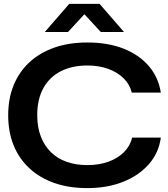

<svg xmlns="http://www.w3.org/2000/svg" viewBox="-20 -956 860 985"><path d="M428 9Q333 9 258 -17.5Q183 -44 130 -93.5Q77 -143 49.5 -211.5Q22 -280 22 -365Q22 -449 49.5 -517.5Q77 -586 130 -635.5Q183 -685 258 -711.5Q333 -738 428 -738Q535 -738 615 -706Q695 -674 744 -616.5Q793 -559 805 -481H656Q646 -523 614 -554.5Q582 -586 534.5 -603Q487 -620 428 -620Q350 -620 292 -590.5Q234 -561 202.5 -504Q171 -447 171 -365Q171 -303 189.5 -255.5Q208 -208 241 -175.5Q274 -143 321.5 -126Q369 -109 428 -109Q488 -109 536.5 -126.5Q585 -144 616.5 -176Q648 -208 658 -250H805Q795 -172 743.5 -113.5Q692 -55 611 -23Q530 9 428 9ZM210 -792 335 -936H491L616 -792H497L413 -883L329 -792Z"/></svg>

Font: Mona Sans Expanded SemiBold
Style: Regular
Weight: 600
Width: 7
Designer: Deni Anggara
Foundry: GitHub
Version: Version 2.000